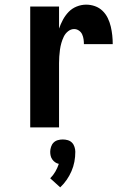

<svg xmlns="http://www.w3.org/2000/svg" viewBox="-20 -548 540 826"><path d="M110 0V-520H234V-425Q241 -445 251 -463.5Q261 -482 275.5 -497Q290 -512 310 -520Q330 -528 351 -528Q370 -528 388.5 -521.5Q407 -515 421 -501.5Q435 -488 443.5 -470.5Q452 -453 456.5 -434Q461 -415 463 -396Q465 -377 465 -358H341Q341 -368 339.5 -379Q338 -390 333.5 -400Q329 -410 319.5 -416.5Q310 -423 299 -423Q285 -423 273 -413.5Q261 -404 254.5 -390.5Q248 -377 244 -363Q240 -349 238 -334.5Q236 -320 235 -305Q234 -290 234 -276V0ZM239 258 196 219Q209 206 218 190.5Q227 175 233 157Q224 155 217 150Q210 145 205 138Q200 131 198 122.5Q196 114 196 105Q196 95 199.5 84Q203 73 210.5 65.5Q218 58 228.5 55Q239 52 250 52Q261 52 271.5 55Q282 58 289.5 65.5Q297 73 300.5 84Q304 95 304 105Q304 127 300 148Q296 169 287.5 188.5Q279 208 267 225.5Q255 243 239 258Z"/></svg>

Font: Iosevka Curly Extrabold
Style: Regular
Weight: 800
Monospace: yes
Designer: Belleve Invis
Foundry: Belleve Invis
Version: Version 22.1.2; ttfautohint (v1.8.4)